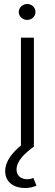

<svg xmlns="http://www.w3.org/2000/svg" viewBox="-20 -735 275 963"><path d="M104 208C126 208 147 204 163 196L147 157C138 162 128 164 116 164C91 164 63 150 63 116C63 74 100 37 150 0V-546H85V-5C43 29 6 73 6 124C6 180 52 208 104 208ZM74 -675C74 -653 94 -635 116 -635C140 -635 158 -653 158 -675C158 -697 140 -715 116 -715C94 -715 74 -697 74 -675Z"/></svg>

Font: Wafeq Light
Style: Regular
Weight: 300
Designer: Rasmus Andersson & Azza Alameddine
Foundry: Google & TypeTogether
Version: Version 3.000;January 28, 2025;FontCreator 15.0.0.3014 64-bi